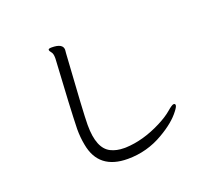

<svg xmlns="http://www.w3.org/2000/svg" viewBox="-123 -894 1246 1093"><g transform="rotate(-20 500.0 -347.5)"><path d="M353 -681 351 -659Q327 -301 327 -237V-233Q327 -92 398 -57Q432 -40 478 -40H488Q594 -44 706 -101Q757 -127 787 -153Q817 -179 827 -179Q837 -179 837 -169.5Q837 -160 820 -138Q779 -83 694 -34Q594 25 477 25Q301 25 272 -136Q263 -182 263 -233Q266 -355 284 -652V-658Q284 -683 274.5 -694Q265 -705 265 -712.5Q265 -720 285 -720Q353 -720 353 -681Z"/></g></svg>

Font: ToneOZ-Pinyin-WenKai-Regular
Style: Regular
Weight: 400
Designer: Fontworks Inc.
Foundry: ToneOZ
Version: Version 0.240331